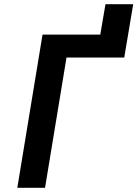

<svg xmlns="http://www.w3.org/2000/svg" viewBox="-20 -901 659 921"><path d="M63 0 184 -735H461L486 -881H619L576 -625H299L196 0Z"/></svg>

Font: Iosevka Aile Extrabold
Style: Italic
Weight: 800
Italic angle: -9°
Designer: Belleve Invis
Foundry: Belleve Invis
Version: Version 31.1.0; ttfautohint (v1.8.4)